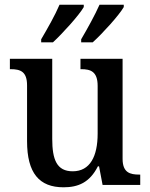

<svg xmlns="http://www.w3.org/2000/svg" viewBox="-20 -786 639 816"><path d="M325 -619V-606H374C416 -644 486 -721 506 -756V-766H403C383 -721 352 -665 325 -619ZM155 -619V-606H205C246 -644 316 -721 336 -756V-766H233C214 -721 182 -665 155 -619ZM250 10C312 10 361 -10 396 -79H401L416 0H576V-44H572C533 -44 501 -52 501 -111V-536H322V-492H325C364 -492 395 -483 395 -421V-218C395 -122 363 -58 289 -58C221 -58 202 -108 202 -196V-536H22V-492H25C67 -492 95 -482 95 -423V-186C95 -50 147 10 250 10Z"/></svg>

Font: Noto Serif Hebrew SemiCondensed Medium
Style: Regular
Weight: 500
Width: 4
Designer: Monotype Design Team
Foundry: Monotype Imaging Inc.
Version: Version 2.004